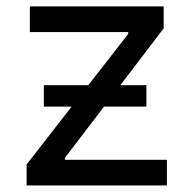

<svg xmlns="http://www.w3.org/2000/svg" viewBox="-20 -565 581 585"><path d="M61.1 0H488.6V-78.1H177.6V-83.8L296.9 -240.1H426.1V-305.4H346.6L478.7 -478.7V-545.5H71V-467.3H370.7V-461.6L248.9 -305.4H113.6V-240.1H198.2L61.1 -63.9Z"/></svg>

Font: Karasuma Gothic
Style: Regular
Weight: 400
Designer: Rasmus Andersson, Ryoko Nishizuka
Foundry: Genbu
Version: Version 1.00